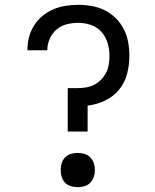

<svg xmlns="http://www.w3.org/2000/svg" viewBox="-20 -763 640 791"><path d="M259 -221V-400H300Q318 -400 335.5 -403Q353 -406 368.5 -414Q384 -422 396.5 -435Q409 -448 417 -463.5Q425 -479 428 -497Q431 -515 431 -532Q431 -559 423.5 -585Q416 -611 398.5 -631Q381 -651 355 -660Q329 -669 303 -669Q279 -669 255 -663Q231 -657 213 -641.5Q195 -626 185 -603.5Q175 -581 175 -557V-556H93V-557Q93 -584 99.5 -609.5Q106 -635 120 -657.5Q134 -680 154.5 -697Q175 -714 199.5 -724.5Q224 -735 250 -739Q276 -743 303 -743Q331 -743 359 -738Q387 -733 412 -720.5Q437 -708 457.5 -687.5Q478 -667 490.5 -642Q503 -617 508 -589Q513 -561 513 -532Q513 -495 503.5 -458.5Q494 -422 470.5 -393.5Q447 -365 412.5 -348.5Q378 -332 341 -328V-221ZM300 8Q286 8 272 4Q258 0 248 -10.5Q238 -21 234 -34.5Q230 -48 230 -63Q230 -77 234 -90.5Q238 -104 248 -114.5Q258 -125 272 -129Q286 -133 300 -133Q314 -133 328 -129Q342 -125 352 -114.5Q362 -104 366.5 -90.5Q371 -77 371 -63Q371 -48 366.5 -34.5Q362 -21 352 -10.5Q342 0 328 4Q314 8 300 8Z"/></svg>

Font: Iosevka Plex Etoile
Style: Regular
Weight: 400
Designer: Belleve Invis
Foundry: Belleve Invis
Version: Version 25.1.1; ttfautohint (v1.8.4)